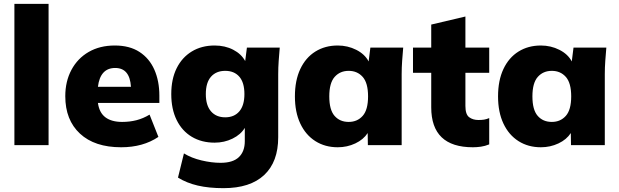

<svg xmlns="http://www.w3.org/2000/svg" viewBox="-20 -756 3226 1000"><path d="M55 0V-736H233V0Z M611 11Q473 11 396.5 -60Q320 -131 320 -255Q320 -332 352 -392Q384 -452 442 -485.5Q500 -519 578 -519Q655 -519 706.5 -485.5Q758 -452 784 -393Q810 -334 810 -258V-220H490Q497 -169 529 -145Q561 -121 616 -121Q656 -121 691 -130Q726 -139 759 -159L805 -43Q725 11 611 11ZM580 -402Q502 -402 490 -304H662Q656 -402 580 -402Z M1144 224Q1068 224 1010 210.5Q952 197 907 169L938 43Q977 67 1029.5 79.5Q1082 92 1129 92Q1193 92 1224 62.5Q1255 33 1255 -21V-90Q1234 -55 1191 -34Q1148 -13 1098 -13Q1030 -13 979 -43.5Q928 -74 900 -131Q872 -188 872 -266Q872 -344 900 -400.5Q928 -457 979 -488Q1030 -519 1098 -519Q1152 -519 1194.5 -497Q1237 -475 1257 -438L1266 -508H1437Q1434 -474 1431.5 -439Q1429 -404 1429 -370V-41Q1429 87 1356 155.5Q1283 224 1144 224ZM1153 -145Q1200 -145 1226.5 -176Q1253 -207 1253 -266Q1253 -326 1226.5 -356.5Q1200 -387 1153 -387Q1106 -387 1079 -356.5Q1052 -326 1052 -266Q1052 -207 1079 -176Q1106 -145 1153 -145Z M1739 11Q1673 11 1622.5 -21Q1572 -53 1544 -112.5Q1516 -172 1516 -254Q1516 -337 1544 -396.5Q1572 -456 1622.5 -487.5Q1673 -519 1739 -519Q1791 -519 1835.5 -496.5Q1880 -474 1900 -436L1909 -508H2080Q2077 -474 2074.5 -439Q2072 -404 2072 -370V0H1896L1895 -63Q1873 -29 1830.5 -9Q1788 11 1739 11ZM1796 -121Q1841 -121 1869 -152.5Q1897 -184 1897 -254Q1897 -324 1869 -355.5Q1841 -387 1796 -387Q1751 -387 1723 -355.5Q1695 -324 1695 -254Q1695 -184 1722.5 -152.5Q1750 -121 1796 -121Z M2443 11Q2226 11 2226 -197V-377H2131V-508H2226V-628L2404 -670V-508H2528V-377H2404V-204Q2404 -160 2423.5 -145.5Q2443 -131 2472 -131Q2489 -131 2501.5 -133Q2514 -135 2528 -141V-4Q2506 5 2484.5 8Q2463 11 2443 11Z M2797 11Q2731 11 2680.5 -21Q2630 -53 2602 -112.5Q2574 -172 2574 -254Q2574 -337 2602 -396.5Q2630 -456 2680.5 -487.5Q2731 -519 2797 -519Q2849 -519 2893.5 -496.5Q2938 -474 2958 -436L2967 -508H3138Q3135 -474 3132.5 -439Q3130 -404 3130 -370V0H2954L2953 -63Q2931 -29 2888.5 -9Q2846 11 2797 11ZM2854 -121Q2899 -121 2927 -152.5Q2955 -184 2955 -254Q2955 -324 2927 -355.5Q2899 -387 2854 -387Q2809 -387 2781 -355.5Q2753 -324 2753 -254Q2753 -184 2780.5 -152.5Q2808 -121 2854 -121Z"/></svg>

Font: Mulish Black
Style: Regular
Weight: 900
Designer: Vernon Adams
Foundry: Vernon Adams
Version: Version 3.603; ttfautohint (v1.8.3)